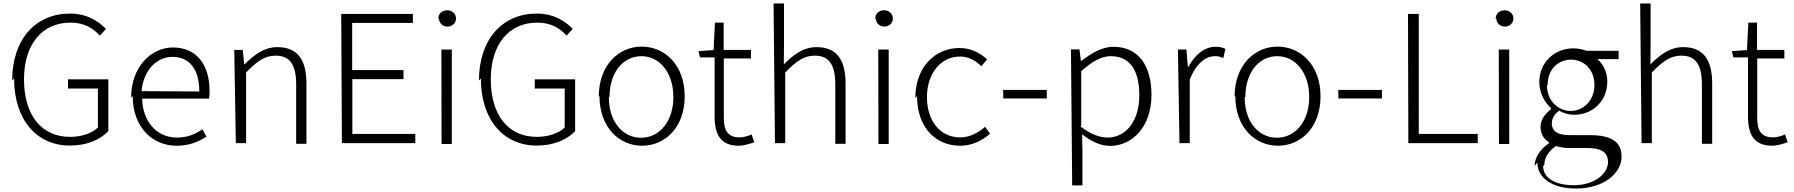

<svg xmlns="http://www.w3.org/2000/svg" viewBox="-20 -813 10316 1104"><path d="M61 -362C61 -124 191 24 382 24C480 24 557 -10 603 -59V-357H371V-304H543V-80C509 -46 447 -26 383 -26C215 -26 118 -155 118 -357C118 -557 221 -683 386 -683C466 -683 517 -649 554 -608L589 -647C548 -689 483 -735 382 -735C186 -735 50 -588 50 -350Z M743 -261C743 -82 856 25 995 25C1073 25 1124 0 1167 -27L1144 -70C1103 -41 1057 -22 998 -22C880 -22 801 -114 797 -246H1182C1184 -259 1185 -273 1185 -288C1185 -447 1106 -540 974 -540C850 -540 734 -429 734 -252ZM794 -289C805 -413 884 -486 972 -486C1066 -486 1126 -419 1126 -287Z M1336 10H1395V-396C1458 -461 1502 -493 1565 -493C1648 -493 1683 -440 1683 -326V14H1742V-333C1742 -472 1689 -542 1575 -542C1500 -542 1443 -499 1387 -444H1384L1376 -526H1327Z M1946 10H2368V-43H2006V-358H2300V-410H2005V-681H2354V-733H1942Z M2504 -708C2504 -680 2526 -660 2553 -660C2579 -660 2602 -679 2602 -706C2602 -736 2578 -754 2551 -754C2523 -754 2500 -735 2500 -704ZM2519 15H2578V-528H2518Z M2745 -362C2745 -124 2875 24 3066 24C3164 24 3241 -10 3287 -59V-357H3055V-304H3227V-80C3193 -46 3131 -26 3067 -26C2899 -26 2802 -155 2802 -357C2802 -557 2905 -683 3070 -683C3150 -683 3201 -649 3238 -608L3273 -647C3232 -689 3167 -735 3066 -735C2870 -735 2734 -588 2734 -350Z M3427 -261C3427 -80 3541 25 3672 25C3803 25 3917 -79 3917 -259C3917 -440 3802 -545 3670 -545C3538 -545 3423 -439 3423 -257ZM3485 -257C3485 -395 3562 -490 3668 -490C3774 -490 3852 -394 3852 -255C3852 -116 3773 -21 3666 -21C3559 -21 3481 -115 3481 -253Z M4005 -483H4089V-144C4089 -43 4121 25 4228 25C4252 25 4286 16 4317 5L4302 -40C4282 -31 4255 -23 4234 -23C4161 -23 4142 -67 4142 -135V-477H4298V-526H4141V-683H4091L4083 -525L3996 -519Z M4436 10H4495V-396C4558 -461 4602 -493 4665 -493C4748 -493 4783 -440 4783 -326V14H4842V-333C4842 -472 4789 -542 4675 -542C4600 -542 4543 -499 4487 -443L4488 -561V-793H4428Z M5016 -708C5016 -680 5038 -660 5065 -660C5091 -660 5114 -679 5114 -706C5114 -736 5090 -754 5063 -754C5035 -754 5012 -735 5012 -704ZM5031 15H5090V-528H5030Z M5253 -261C5253 -80 5360 25 5501 25C5569 25 5627 -4 5673 -44L5644 -84C5607 -51 5558 -23 5501 -23C5386 -23 5310 -117 5310 -255C5310 -393 5392 -488 5500 -488C5551 -488 5590 -464 5623 -432L5656 -472C5618 -505 5569 -537 5496 -537C5361 -537 5243 -431 5243 -249Z M5749 -247H5999V-296H5748Z M6145 253H6204V58L6202 -41C6257 2 6311 26 6362 26C6489 26 6601 -82 6601 -267C6601 -434 6527 -544 6382 -544C6315 -544 6252 -504 6198 -463H6195L6187 -529H6138ZM6197 -90V-404C6260 -460 6314 -490 6366 -490C6487 -490 6531 -395 6531 -264C6531 -118 6455 -22 6348 -22C6308 -22 6251 -39 6192 -87Z M6762 10H6821V-355C6860 -455 6918 -490 6965 -490C6986 -490 6996 -487 7014 -479L7026 -532C7008 -541 6991 -544 6969 -544C6905 -544 6850 -497 6813 -428H6810L6802 -528H6753Z M7083 -261C7083 -80 7197 25 7328 25C7459 25 7573 -79 7573 -259C7573 -440 7458 -545 7326 -545C7194 -545 7079 -439 7079 -257ZM7141 -257C7141 -395 7218 -490 7324 -490C7430 -490 7508 -394 7508 -255C7508 -116 7429 -21 7322 -21C7215 -21 7137 -115 7137 -253Z M7676 -247H7926V-296H7675Z M8078 10H8477V-43H8138V-733H8076Z M8584 -708C8584 -680 8606 -660 8633 -660C8659 -660 8682 -679 8682 -706C8682 -736 8658 -754 8631 -754C8603 -754 8580 -735 8580 -704ZM8599 15H8658V-528H8598Z M8820 121C8820 213 8908 271 9043 271C9202 271 9304 182 9304 88C9304 2 9245 -36 9121 -36H9006C8927 -36 8903 -65 8903 -103C8903 -137 8922 -159 8945 -177C8969 -162 9002 -153 9031 -153C9138 -153 9222 -232 9222 -344C9222 -399 9198 -445 9165 -473H9287V-521H9101C9083 -528 9057 -535 9027 -535C8919 -535 8831 -455 8831 -341C8831 -275 8865 -220 8899 -191V-186C8874 -167 8838 -131 8838 -84C8838 -41 8859 -12 8886 5V11C8836 45 8804 93 8804 141ZM8860 134C8860 98 8880 59 8926 27C8953 34 8981 38 8993 38H9104C9184 38 9226 60 9226 119C9226 185 9149 252 9030 252C8918 252 8853 208 8853 142ZM8879 -326C8879 -415 8940 -470 9014 -470C9087 -470 9148 -414 9148 -324C9148 -235 9084 -175 9012 -175C8939 -175 8875 -234 8875 -322Z M9419 10H9478V-396C9541 -461 9585 -493 9648 -493C9731 -493 9766 -440 9766 -326V14H9825V-333C9825 -472 9772 -542 9658 -542C9583 -542 9526 -499 9470 -443L9471 -561V-793H9411Z M9947 -483H10031V-144C10031 -43 10063 25 10170 25C10194 25 10228 16 10259 5L10244 -40C10224 -31 10197 -23 10176 -23C10103 -23 10084 -67 10084 -135V-477H10240V-526H10083V-683H10033L10025 -525L9938 -519Z"/></svg>

Font: GenEiGothic-pro-Light
Style: Regular
Weight: 300
Designer: Ryoko NISHIZUKA (kana & ideographs); Paul D. Hunt (Latin, Greek & Cyrillic); Wenlong ZHANG (bopomofo); Sandoll Communica
Foundry: Adobe Systems Incorporated; o_tamon
Version: Version 1.000.140830